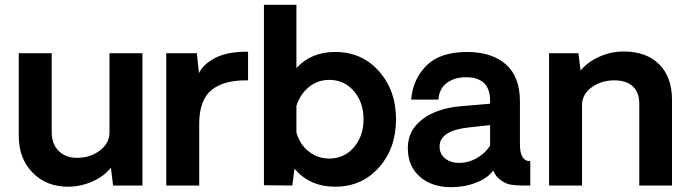

<svg xmlns="http://www.w3.org/2000/svg" viewBox="-20 -771 2859 798"><path d="M572 -550V0H450L441 -74Q411 -37 362.5 -16Q314 5 263 5Q172 5 115 -54Q58 -113 58 -205V-550H195V-221Q195 -173 223.5 -144Q252 -115 301 -115Q354 -115 394.5 -145Q435 -175 435 -221V-550Z M1011 -556V-437Q911 -439 859.5 -397Q808 -355 808 -258V0H671V-550H798L807 -467Q824 -504 875 -530.5Q926 -557 1011 -556Z M1373 -555Q1484 -555 1555 -475Q1626 -395 1626 -275Q1626 -155 1555 -75Q1484 5 1373 5Q1267 5 1204 -70L1195 0L1077 -1V-751H1212V-488Q1273 -555 1373 -555ZM1348 -112Q1411 -112 1451 -159Q1491 -206 1491 -275Q1491 -345 1451 -392Q1411 -439 1348 -439Q1300 -439 1263.5 -409Q1227 -379 1212 -331V-220Q1226 -171 1263 -141.5Q1300 -112 1348 -112Z M1855 7Q1775 7 1725 -36.5Q1675 -80 1675 -156Q1675 -230 1736.5 -276Q1798 -322 1900 -330L2017 -340V-352Q2017 -450 1917 -450Q1870 -450 1838 -427Q1806 -404 1802 -357H1689Q1696 -442 1752.5 -498.5Q1809 -555 1921 -555Q2024 -555 2082.5 -503.5Q2141 -452 2141 -350V-170Q2141 -101 2184 -101V0Q2181 0 2174 0Q2167 0 2160 0Q2153 0 2147 0Q2118 -1 2100.5 -4Q2083 -7 2062 -21.5Q2041 -36 2030 -62Q2007 -31 1959 -12Q1911 7 1855 7ZM1887 -94Q1928 -94 1963.5 -115Q1999 -136 2017 -166V-251L1925 -241Q1807 -227 1807 -162Q1807 -131 1830 -112.5Q1853 -94 1887 -94Z M2572 -557Q2666 -557 2719.5 -504Q2773 -451 2773 -356V0H2637V-340Q2637 -387 2610 -412Q2583 -437 2533 -437Q2479 -437 2439 -408Q2399 -379 2399 -333V0H2262V-550H2384L2393 -478Q2423 -514 2471.5 -535.5Q2520 -557 2572 -557Z"/></svg>

Font: Oakes Grotesk
Style: Bold
Weight: 600
Designer: Samuel Oakes
Foundry: Samuel Oakes
Version: Version 1.000;PS 001.000;hotconv 1.0.88;makeotf.lib2.5.64775